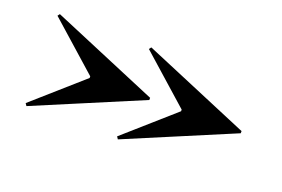

<svg xmlns="http://www.w3.org/2000/svg" viewBox="-58 -643 981 667"><g transform="rotate(20 433.0 -310.0)"><path d="M408 -480 802 -314V-306L408 -140L402 -149L581 -307V-313L402 -472ZM70 -480 464 -314V-306L70 -140L64 -149L243 -307V-313L64 -472Z"/></g></svg>

Font: Kalnia Expanded SemiBold
Style: Regular
Weight: 600
Width: 7
Designer: Frida Medrano
Foundry: Frida Medrano
Version: Version 1.105